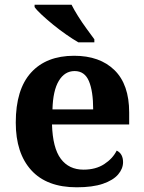

<svg xmlns="http://www.w3.org/2000/svg" viewBox="-20 -786 611 816"><path d="M306 10Q179 10 113 -62.5Q47 -135 47 -265Q47 -406 112 -477.5Q177 -549 295 -549Q404 -549 466.5 -488Q529 -427 529 -308V-257H201Q204 -157 238.5 -111Q273 -65 335 -65Q387 -65 423 -88.5Q459 -112 476 -146Q490 -139 496.5 -126.5Q503 -114 503 -97Q503 -69 482 -44.5Q461 -20 417.5 -5Q374 10 306 10ZM376 -321Q376 -398 358 -441Q340 -484 297 -484Q255 -484 230 -442.5Q205 -401 203 -321ZM313 -606Q289 -620 261 -639.5Q233 -659 206 -681Q179 -703 157.5 -723Q136 -743 127 -756V-766H284Q295 -744 312 -717Q329 -690 348 -664Q367 -638 381 -619V-606Z"/></svg>

Font: Noto Serif Tamil
Style: Bold
Weight: 700
Designer: Indian Type Foundry, Tom Grace, and the Monotype Design Team
Foundry: Monotype Imaging Inc.
Version: Version 2.003